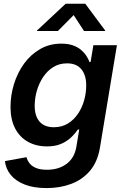

<svg xmlns="http://www.w3.org/2000/svg" viewBox="-20 -773 653 1008"><path d="M225.1 214.4Q156.7 214.4 109.6 195.8Q62.5 177.2 36.4 145.3Q10.3 113.3 5.9 72.8L119.1 52.2Q123.5 69.3 135.3 84.5Q147 99.6 169.2 108.9Q191.4 118.2 226.6 118.2Q288.1 118.2 329.6 87.2Q371.1 56.2 380.9 -2.4L396 -93.3L388.2 -92.3Q372.1 -68.8 350.1 -48.8Q328.1 -28.8 298.1 -16.6Q268.1 -4.4 227.1 -4.4Q169.9 -4.4 126.7 -28.6Q83.5 -52.7 59.3 -99.1Q35.2 -145.5 35.2 -211.4Q35.2 -272.9 53.5 -332Q71.8 -391.1 106.4 -439Q141.1 -486.8 190.7 -515.4Q240.2 -543.9 302.2 -543.9Q335.9 -543.9 361.1 -535.4Q386.2 -526.9 403.8 -512.5Q421.4 -498 432.6 -481Q443.8 -463.9 450.2 -446.8L455.6 -447.8L470.2 -535.6H593.8L504.9 1Q492.7 75.7 453.1 122.8Q413.6 169.9 354.7 192.1Q295.9 214.4 225.1 214.4ZM262.7 -105Q304.7 -105 336.4 -124.5Q368.2 -144 389.6 -176Q411.1 -208 421.9 -246.8Q432.6 -285.6 432.6 -324.7Q432.6 -378.4 407.2 -409.4Q381.8 -440.4 332 -440.4Q291 -440.4 259.5 -420.7Q228 -400.9 206.3 -368.2Q184.6 -335.4 173.3 -296.1Q162.1 -256.8 162.1 -217.3Q162.1 -164.1 187.7 -134.5Q213.4 -105 262.7 -105ZM284.2 -610.4H173.8L174.3 -612.8L324.7 -753.4H427.7L532.2 -612.8L531.7 -610.4H420.9L366.7 -693.8Z"/></svg>

Font: Inter 20pt SemiBold
Style: Italic
Weight: 600
Italic angle: -9.3988°
Version: Version 4.001;git-66647c0bb